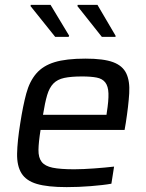

<svg xmlns="http://www.w3.org/2000/svg" viewBox="-20 -758 599 786"><path d="M49 0ZM253 8Q175 8 131 -5Q87 -18 68 -48.5Q49 -79 50 -129.5Q51 -180 63 -254Q74 -325 87.5 -375Q101 -425 128.5 -457Q156 -489 203.5 -503.5Q251 -518 330 -518Q404 -518 443 -503.5Q482 -489 497 -457.5Q512 -426 509 -376Q506 -326 495 -255L490 -226H146Q138 -176 137.5 -144.5Q137 -113 150.5 -95.5Q164 -78 195.5 -71.5Q227 -65 284 -65Q302 -65 323 -66Q344 -67 365.5 -68.5Q387 -70 408 -72Q429 -74 447 -76L436 -6Q420 -3 398 -0.5Q376 2 351.5 4Q327 6 302 7Q277 8 253 8ZM416 -288 417 -296Q425 -346 424 -375.5Q423 -405 411 -420.5Q399 -436 375.5 -440.5Q352 -445 316 -445Q271 -445 243 -439Q215 -433 198.5 -416Q182 -399 173 -368.5Q164 -338 156 -288ZM453 -607V-612L379 -738H298L297 -733L397 -607ZM261 -607 263 -612 187 -738H106L105 -733L206 -607Z"/></svg>

Font: Azeri Sans
Style: Italic
Weight: 400
Designer: Hector Gatti & Omnibus-Type (original fonts) / Cristiano Sobral (main changes and remastering)
Foundry: Omnibus-Type
Version: Version 0.07;August 21, 2020;FontCreator 13.0.0.2681 64-bit;